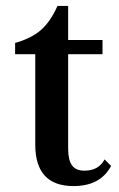

<svg xmlns="http://www.w3.org/2000/svg" viewBox="-20 -619 402 648"><path d="M99 -436H31V-474Q87 -490 119 -518.5Q151 -547 174 -599H210V-484H326V-436H210V-117Q210 -79 223 -61Q236 -43 265 -43Q313 -43 333 -81L355 -59Q319 9 228 9Q99 9 99 -131Z"/></svg>

Font: Kolar Light
Style: Regular
Weight: 300
Designer: Ramakrishna Saiteja (Kannada); Shiva Nallaperumal (Latin)
Foundry: Indian Type Foundry
Version: Version 1.001;PS 1.0;hotconv 1.0.88;makeotf.lib2.5.647800